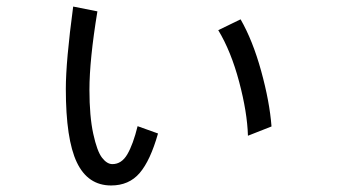

<svg xmlns="http://www.w3.org/2000/svg" viewBox="-20 -568 1040 588"><path d="M181.6 -295.9Q181.6 -379.9 204.1 -547.9L278.3 -533.2Q253.9 -384.8 253.9 -293Q253.9 -211.9 265.6 -158.2Q277.3 -104.5 292.5 -85Q307.6 -65.4 324.2 -65.4Q352.5 -65.4 370.1 -95.7Q387.7 -126 401.4 -181.6L463.9 -159.2Q440.4 -76.2 407.7 -38.1Q375 0 320.3 0Q249 0 215.3 -70.8Q181.6 -141.6 181.6 -295.9ZM648.4 -475.6 716.8 -508.8Q753.9 -444.3 779.8 -350.6Q805.7 -256.8 811.5 -180.7L739.3 -152.3Q737.3 -223.6 712.4 -317.4Q687.5 -411.1 648.4 -475.6Z"/></svg>

Font: Gothic A1
Style: Regular
Weight: 400
Designer: HanYang I&C Co.,Ltd.
Foundry: HanYang I&C Co.,Ltd.
Version: Version 2.50